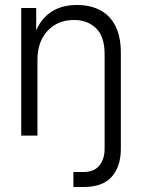

<svg xmlns="http://www.w3.org/2000/svg" viewBox="-20 -543 565 769"><path d="M399 -326Q399 -397 364.5 -430Q330 -463 277 -463Q211 -463 170.5 -419.5Q130 -376 130 -303V0H65V-511H125V-423H126Q146 -470 187 -496.5Q228 -523 288 -523Q343 -523 382.5 -501.5Q422 -480 443 -437.5Q464 -395 464 -332V53Q464 123 428 164.5Q392 206 314 206H274V146H314Q357 146 378 120Q399 94 399 53Z"/></svg>

Font: TikTok Sans 24pt Light
Style: Regular
Weight: 300
Version: Version 4.000